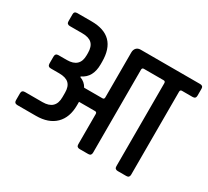

<svg xmlns="http://www.w3.org/2000/svg" viewBox="-125 -824 1114 1026"><g transform="rotate(30 431.5 -311.5)"><path d="M477 -623H844Q863 -623 863 -605V-562Q863 -543 844 -543H778Q767 -543 767 -531V-19Q767 0 748 0H695Q676 0 676 -19V-531Q676 -543 665 -543H543Q532 -543 532 -531V-19Q532 0 513 0H460Q441 0 441 -19V-205Q441 -217 430 -217H331V-196Q331 -120 288.5 -78.5Q246 -37 169 -37H55Q35 -37 35 -56V-99Q35 -118 55 -118H163Q242 -118 242 -194V-222Q242 -260 223 -278Q204 -296 163 -296H111Q92 -296 92 -316V-358Q92 -378 111 -378H163Q242 -378 242 -453V-467Q242 -506 223 -524.5Q204 -543 163 -543H86Q67 -543 67 -562V-605Q67 -623 86 -623H174Q331 -623 331 -464V-448Q331 -367 271 -339V-335Q302 -324 317 -296H430Q441 -296 441 -308V-585Q441 -602 450.5 -612.5Q460 -623 477 -623Z"/></g></svg>

Font: Rajdhani Semibold
Style: Regular
Weight: 600
Designer: Satya Rajpurohit, Jyotish Sonowal
Foundry: Indian Type Foundry
Version: Version 1.200;PS 1.0;hotconv 1.0.78;makeotf.lib2.5.61930; tt